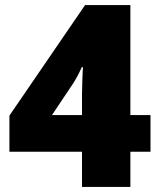

<svg xmlns="http://www.w3.org/2000/svg" viewBox="-20 -734 626 754"><path d="M571 -138V-282H492V-714H314L17 -280V-138H302V0H492V-138ZM302 -365V-282H184L263 -400C280 -426 288 -441 301 -470H306C305 -468 302 -395 302 -365Z"/></svg>

Font: Noto Sans Myanmar UI Black
Style: Regular
Weight: 900
Designer: Monotype Design Team
Foundry: Monotype Imaging Inc.
Version: Version 2.103